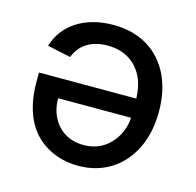

<svg xmlns="http://www.w3.org/2000/svg" viewBox="-87 -647 761 745"><g transform="rotate(15 293.0 -274.0)"><path d="M279.5 -556.5C164.8 -556.5 81 -500.4 55.8 -412.6L149.5 -392.8C169 -445.3 215.9 -473.4 279.1 -473.4C343 -473.4 392.4 -444.6 419.4 -391.7C432.5 -365.1 439.3 -332.7 439.3 -294.7V-237.6C439.3 -181.1 413.4 -129.3 368.3 -99.1C345.5 -83.8 318.5 -76.3 286.9 -76.3C230.1 -76.3 186.4 -104 163.4 -149.5C151.6 -171.9 146 -197.4 146 -226.2H477.6V-303.3H48.3V-266.7C48.3 -167.3 77.1 -98 122.9 -55C168.3 -12.1 227.6 7.1 287.6 7.1C388.1 7.1 464.8 -43.3 506.4 -128.9C527 -171.5 537.3 -220.9 537.3 -276.6C537.3 -389.2 494.3 -475.9 417.3 -522C378.6 -545.1 332.7 -556.5 279.5 -556.5Z"/></g></svg>

Font: Inter 465
Style: Regular
Weight: 400
Designer: Rasmus Andersson
Foundry: rsms
Version: Version 3.019;Glyphs 3.1.2 (3151)